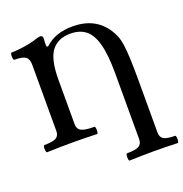

<svg xmlns="http://www.w3.org/2000/svg" viewBox="-155 -813 1117 1172"><g transform="rotate(-20 403.5 -226.5)"><path d="M488 223Q483 223 481.5 211Q480 199 481.5 187.5Q483 176 488 176Q544 176 565.5 163.5Q587 151 587 120V-306Q587 -430 567.5 -500Q548 -570 509.5 -599.5Q471 -629 412 -629Q330 -629 289 -574.5Q248 -520 248 -389V-100Q248 -69 271.5 -56.5Q295 -44 356 -44Q361 -44 362.5 -32.5Q364 -21 362.5 -9Q361 3 356 3Q276 0 195 0Q113 0 32 3Q27 3 25 -9Q23 -21 24.5 -32.5Q26 -44 32 -44Q87 -44 108 -56.5Q129 -69 129 -100V-530Q129 -568 109 -582Q89 -596 36 -596Q32 -596 30 -608Q28 -620 29.5 -631.5Q31 -643 36 -643Q55 -643 85 -646Q115 -649 149 -655.5Q183 -662 214 -673Q220 -675 225 -675.5Q230 -676 234 -676Q250 -676 250 -657Q249 -647 248.5 -636.5Q248 -626 248 -615Q248 -602 256 -602Q259 -602 262 -605Q328 -666 439 -666Q587 -666 658 -555Q672 -533 681.5 -509.5Q691 -486 696 -451Q701 -416 703.5 -360.5Q706 -305 706 -218V120Q706 151 726.5 163.5Q747 176 800 176Q805 176 806.5 187.5Q808 199 806.5 211Q805 223 800 223Q723 220 645 220Q566 220 488 223Z"/></g></svg>

Font: Junicode SmExp
Style: Bold
Weight: 700
Width: 6
Designer: Peter S. Baker
Version: Version 2.205; ttfautohint (v1.8.4)